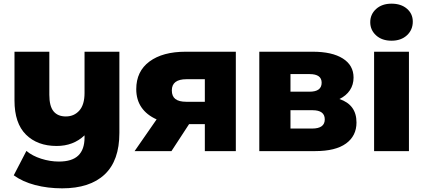

<svg xmlns="http://www.w3.org/2000/svg" viewBox="-20 -824 2314 1047"><path d="M631 -542V-99Q631 52 550.5 127.5Q470 203 319 203Q240 203 171.5 185Q103 167 55 132L124 -1Q156 26 204.5 41.5Q253 57 301 57Q373 57 407 24Q441 -9 441 -74V-86Q380 -28 289 -28Q184 -28 121.5 -90Q59 -152 59 -276V-542H249V-307Q249 -245 272 -217Q295 -189 339 -189Q384 -189 412.5 -221Q441 -253 441 -317V-542Z M1266 -542V0H1097V-147H1011L915 0H714L834 -173Q780 -197 751.5 -238.5Q723 -280 723 -338Q723 -435 795 -488.5Q867 -542 993 -542ZM917 -331Q917 -299 936.5 -284Q956 -269 996 -269H1097V-392H997Q917 -392 917 -331Z M1924 -156Q1924 -83 1867 -41.5Q1810 0 1699 0H1394V-542H1685Q1791 -542 1849.5 -505Q1908 -468 1908 -401Q1908 -362 1888 -332Q1868 -302 1831 -284Q1924 -253 1924 -156ZM1564 -324H1668Q1734 -324 1734 -373Q1734 -420 1668 -420H1564ZM1751 -173Q1751 -223 1684 -223H1564V-123H1682Q1751 -123 1751 -173Z M2020 -542H2210V0H2020ZM1999 -703Q1999 -746 2031 -775Q2063 -804 2115 -804Q2167 -804 2199 -776.5Q2231 -749 2231 -706Q2231 -661 2199 -631.5Q2167 -602 2115 -602Q2063 -602 2031 -631Q1999 -660 1999 -703Z"/></svg>

Font: Montserrat Alternates ExtraBold
Style: Regular
Weight: 800
Designer: Julieta Ulanovsky
Foundry: Julieta Ulanovsky
Version: Version 7.200